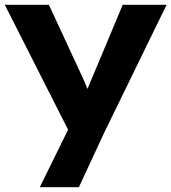

<svg xmlns="http://www.w3.org/2000/svg" viewBox="-25 -551 715 801"><path d="M259 -10 -5 -531H179L307 -255Q325 -218 340 -180Q348 -201 368 -247L487 -531H670L410 2L304 230H141Z"/></svg>

Font: Lexend Exa HM Xlight
Style: Bold
Weight: 700
Designer: Bonnie Shaver-Troup, Thomas Jockin, Octavio Pardo
Foundry: Lexend
Version: Version 1.091